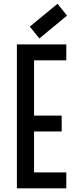

<svg xmlns="http://www.w3.org/2000/svg" viewBox="-20 -1018 430 1038"><path d="M71.3 0V-777.8H338.4V-691.9H164.1V-393.1H313.5V-307.1H164.1V-85.9H338.4V0ZM192.9 -810.1 141.1 -874 291 -997.6 342.3 -933.6Z"/></svg>

Font: Voltaire
Style: Regular
Weight: 400
Designer: Yvonne Schüttler, Eben Sorkin, Emma Marichal
Foundry: Sorkin Type Co.
Version: Version 1.010; ttfautohint (v1.8.4.7-5d5b)